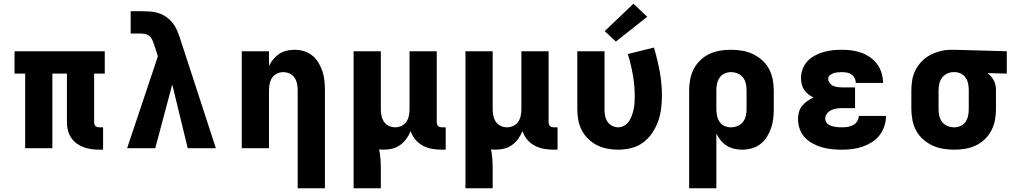

<svg xmlns="http://www.w3.org/2000/svg" viewBox="-20 -795 5440 1030"><path d="M513 8Q491 8 469.5 5Q448 2 428 -5.5Q408 -13 390.5 -26Q373 -39 361 -57.5Q349 -76 344 -97Q339 -118 339 -140V-400H261V0H115V-400H58V-520H542V-400H485V-140Q485 -134 486.5 -128.5Q488 -123 492 -119Q496 -115 501.5 -113.5Q507 -112 513 -112H533V8Z M662 0 827 -493 809 -549Q804 -562 799.5 -575Q795 -588 785.5 -598Q776 -608 762.5 -611.5Q749 -615 735 -615H681V-735H735Q759 -735 783 -733.5Q807 -732 829.5 -725Q852 -718 872 -704Q892 -690 906.5 -671.5Q921 -653 930.5 -630.5Q940 -608 947 -586L1138 0H987L904 -342L813 0Z M1577 215V-310Q1577 -328 1573.5 -345.5Q1570 -363 1560.5 -377.5Q1551 -392 1534.5 -400Q1518 -408 1500 -408Q1482 -408 1465.5 -400Q1449 -392 1439.5 -377.5Q1430 -363 1426.5 -345.5Q1423 -328 1423 -310V0H1277V-520H1423V-441Q1432 -460 1446 -477Q1460 -494 1478 -506Q1496 -518 1517.5 -523Q1539 -528 1560 -528Q1586 -528 1611 -520.5Q1636 -513 1656 -496.5Q1676 -480 1689 -458Q1702 -436 1710 -411.5Q1718 -387 1720.5 -361.5Q1723 -336 1723 -310V215Z M1877 215V-520H2023V-210Q2023 -192 2026.5 -174.5Q2030 -157 2039.5 -142.5Q2049 -128 2065.5 -120Q2082 -112 2100 -112Q2118 -112 2134.5 -120Q2151 -128 2160.5 -142.5Q2170 -157 2173.5 -174.5Q2177 -192 2177 -210V-520H2323V-140Q2323 -134 2324.5 -128.5Q2326 -123 2330 -119Q2334 -115 2339.5 -113.5Q2345 -112 2351 -112H2371V8H2351Q2324 8 2298 3.5Q2272 -1 2248.5 -13.5Q2225 -26 2208 -46.5Q2191 -67 2183 -92Q2174 -70 2160.5 -51Q2147 -32 2128 -18Q2109 -4 2086 2Q2063 8 2040 8Q2033 8 2026.5 7.5Q2020 7 2014 6Q2019 31 2021 56.5Q2023 82 2023 107V215Z M2477 215V-520H2623V-210Q2623 -192 2626.5 -174.5Q2630 -157 2639.5 -142.5Q2649 -128 2665.5 -120Q2682 -112 2700 -112Q2718 -112 2734.5 -120Q2751 -128 2760.5 -142.5Q2770 -157 2773.5 -174.5Q2777 -192 2777 -210V-520H2923V-140Q2923 -134 2924.5 -128.5Q2926 -123 2930 -119Q2934 -115 2939.5 -113.5Q2945 -112 2951 -112H2971V8H2951Q2924 8 2898 3.5Q2872 -1 2848.5 -13.5Q2825 -26 2808 -46.5Q2791 -67 2783 -92Q2774 -70 2760.5 -51Q2747 -32 2728 -18Q2709 -4 2686 2Q2663 8 2640 8Q2633 8 2626.5 7.5Q2620 7 2614 6Q2619 31 2621 56.5Q2623 82 2623 107V215Z M3296 8Q3267 8 3238 2.5Q3209 -3 3183 -16Q3157 -29 3135.5 -50Q3114 -71 3100.5 -97Q3087 -123 3082 -152Q3077 -181 3077 -210V-520H3223V-210Q3223 -193 3226 -175.5Q3229 -158 3238 -143.5Q3247 -129 3263 -120.5Q3279 -112 3296 -112Q3313 -112 3329 -121Q3345 -130 3354.5 -144.5Q3364 -159 3370 -176Q3376 -193 3379.5 -210Q3383 -227 3384 -245Q3385 -263 3385 -280Q3385 -337 3375 -393.5Q3365 -450 3348 -505L3488 -540Q3507 -477 3519 -412Q3531 -347 3531 -282Q3531 -246 3526.5 -211Q3522 -176 3510 -143Q3498 -110 3478 -80.5Q3458 -51 3429.5 -30Q3401 -9 3366 -0.5Q3331 8 3296 8ZM3284 -572 3224 -628 3378 -775 3452 -705Z M3677 215V-310Q3677 -340 3682.5 -369Q3688 -398 3701.5 -424.5Q3715 -451 3737 -472Q3759 -493 3785.5 -505.5Q3812 -518 3841.5 -523Q3871 -528 3901 -528Q3931 -528 3961 -523Q3991 -518 4018 -505.5Q4045 -493 4068 -472.5Q4091 -452 4105 -426Q4119 -400 4125 -370Q4131 -340 4131 -310V-210Q4131 -184 4128 -158Q4125 -132 4116.5 -107.5Q4108 -83 4094 -60.5Q4080 -38 4059 -22Q4038 -6 4012.5 1Q3987 8 3961 8Q3940 8 3918.5 3Q3897 -2 3878.5 -13.5Q3860 -25 3846 -42.5Q3832 -60 3823 -79V215ZM3901 -112Q3919 -112 3936.5 -119Q3954 -126 3965.5 -140.5Q3977 -155 3981 -173.5Q3985 -192 3985 -210V-310Q3985 -328 3981 -346.5Q3977 -365 3965.5 -379.5Q3954 -394 3937 -401Q3920 -408 3901 -408Q3883 -408 3866.5 -400.5Q3850 -393 3840 -378Q3830 -363 3826.5 -345.5Q3823 -328 3823 -310V-210Q3823 -192 3826.5 -174.5Q3830 -157 3840 -142Q3850 -127 3866.5 -119.5Q3883 -112 3901 -112Z M4498 8Q4471 8 4444 5.5Q4417 3 4391 -4.5Q4365 -12 4341 -24.5Q4317 -37 4298.5 -56.5Q4280 -76 4270.5 -102Q4261 -128 4261 -155Q4261 -174 4266 -193Q4271 -212 4283 -227Q4295 -242 4311 -253Q4327 -264 4344 -272Q4329 -279 4316 -289.5Q4303 -300 4294 -313.5Q4285 -327 4281 -343Q4277 -359 4277 -376Q4277 -401 4286 -425Q4295 -449 4312 -467Q4329 -485 4351.5 -497Q4374 -509 4398 -516Q4422 -523 4447 -525.5Q4472 -528 4497 -528Q4524 -528 4550 -524.5Q4576 -521 4601 -512Q4626 -503 4648 -487.5Q4670 -472 4685.5 -451Q4701 -430 4709 -404Q4717 -378 4717 -352Q4717 -351 4717 -350.5Q4717 -350 4717 -350H4571Q4571 -350 4571 -350Q4571 -350 4571 -350Q4571 -364 4565 -376Q4559 -388 4548 -395.5Q4537 -403 4524 -405.5Q4511 -408 4497 -408Q4486 -408 4474.5 -407Q4463 -406 4452 -402.5Q4441 -399 4432 -391.5Q4423 -384 4423 -372Q4423 -360 4431 -349.5Q4439 -339 4450.5 -334Q4462 -329 4474.5 -327.5Q4487 -326 4500 -326H4567V-215H4500Q4485 -215 4469.5 -213Q4454 -211 4440 -204.5Q4426 -198 4416.5 -186Q4407 -174 4407 -158Q4407 -149 4412 -140.5Q4417 -132 4424.5 -127Q4432 -122 4441.5 -119Q4451 -116 4460 -114.5Q4469 -113 4478.5 -112.5Q4488 -112 4498 -112Q4513 -112 4528 -114.5Q4543 -117 4556.5 -124Q4570 -131 4578.5 -144.5Q4587 -158 4587 -173H4733Q4733 -145 4724 -118Q4715 -91 4698 -69Q4681 -47 4657 -32Q4633 -17 4607 -8Q4581 1 4553 4.5Q4525 8 4498 8Z M5099 8Q5069 8 5039 3Q5009 -2 4982 -14.5Q4955 -27 4932 -47.5Q4909 -68 4895 -94Q4881 -120 4875 -150Q4869 -180 4869 -210V-310Q4869 -339 4874 -367.5Q4879 -396 4892.5 -421.5Q4906 -447 4926.5 -467.5Q4947 -488 4972.5 -501Q4998 -514 5026.5 -521Q5055 -528 5083 -528Q5088 -528 5092 -528Q5096 -528 5100 -528L5381 -520V-400L5278 -403Q5288 -395 5297 -384.5Q5306 -374 5312 -362Q5318 -350 5320.5 -336.5Q5323 -323 5323 -310V-210Q5323 -180 5317.5 -151Q5312 -122 5298.5 -95.5Q5285 -69 5263 -48Q5241 -27 5214.5 -14.5Q5188 -2 5158.5 3Q5129 8 5099 8ZM5099 -112Q5117 -112 5133.5 -119.5Q5150 -127 5160 -142Q5170 -157 5173.5 -174.5Q5177 -192 5177 -210V-310Q5177 -327 5174 -344Q5171 -361 5162 -375.5Q5153 -390 5138 -398.5Q5123 -407 5106 -408H5100Q5099 -408 5097.5 -408Q5096 -408 5095 -408Q5077 -408 5060.5 -400Q5044 -392 5033.5 -377.5Q5023 -363 5019 -345.5Q5015 -328 5015 -310V-210Q5015 -192 5019 -173.5Q5023 -155 5034.5 -140.5Q5046 -126 5063 -119Q5080 -112 5099 -112Z"/></svg>

Font: Iosevka SS04 Heavy Extended
Style: Regular
Weight: 900
Width: 7
Monospace: yes
Designer: Belleve Invis
Foundry: Belleve Invis
Version: Version 19.0.0; ttfautohint (v1.8.4)